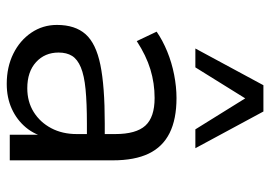

<svg xmlns="http://www.w3.org/2000/svg" viewBox="-136 -657 802 570"><g transform="rotate(90 265.0 -372.0)"><path d="M229 9Q179 9 139.5 -10.5Q100 -30 77 -64Q54 -98 54 -140Q54 -194 81.5 -225Q109 -256 172.5 -269Q236 -282 346 -282H391V-229H347Q286 -229 245 -225Q204 -221 180 -211Q156 -201 146 -185Q136 -169 136 -145Q136 -104 164.5 -78Q193 -52 242 -52Q282 -52 312.5 -71Q343 -90 360.5 -123Q378 -156 378 -199V-313Q378 -375 353 -402.5Q328 -430 271 -430Q227 -430 186 -417.5Q145 -405 102 -377L74 -436Q100 -454 133 -467.5Q166 -481 202 -488Q238 -495 271 -495Q334 -495 375 -474.5Q416 -454 436 -412.5Q456 -371 456 -306V0H380V-113H389Q381 -75 358.5 -48Q336 -21 303 -6Q270 9 229 9ZM124 -551 233 -753H311L420 -551H364L272 -699L180 -551Z"/></g></svg>

Font: Nunito Sans 12pt ExtraLight 12pt
Style: Regular
Weight: 400
Version: Version 3.101;gftools[0.9.27]